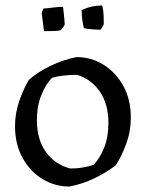

<svg xmlns="http://www.w3.org/2000/svg" viewBox="-20 -671 534 703"><path d="M234 12Q181 12 135.5 -15.5Q90 -43 62.5 -93Q35 -143 35 -209Q35 -257 51 -302.5Q67 -348 86 -379Q119 -408 165 -430Q211 -452 260 -462Q314 -462 359 -434Q404 -406 431.5 -356.5Q459 -307 459 -240Q459 -190 442 -144Q425 -98 404 -66Q371 -40 326.5 -18.5Q282 3 234 12ZM237 -54Q262 -54 284 -58Q306 -62 322 -67Q345 -90 361 -129.5Q377 -169 377 -221Q377 -289 346 -335Q315 -381 262 -397Q235 -397 210.5 -394Q186 -391 170 -386Q148 -363 131.5 -323Q115 -283 115 -231Q115 -162 147 -116Q179 -70 237 -54ZM287 -568Q283 -585 281 -601.5Q279 -618 279 -634Q298 -643 316.5 -647Q335 -651 354 -651Q359 -632 359.5 -610Q360 -588 360 -583Q360 -581 354.5 -571.5Q349 -562 347 -562Q339 -562 318.5 -563.5Q298 -565 287 -568ZM141 -557 133 -621Q133 -626 136 -633Q139 -640 140 -640Q148 -640 171 -643Q194 -646 210 -646Q211 -646 212.5 -631.5Q214 -617 215.5 -602Q217 -587 217 -583Q217 -579 210.5 -570.5Q204 -562 202 -560Q192 -558 177 -557.5Q162 -557 141 -557Z"/></svg>

Font: Labrada
Style: Regular
Weight: 400
Designer: Mercedes Jáuregui
Foundry: Omnibus-Type Team
Version: Version 1.000; ttfautohint (v1.8.4.7-5d5b)